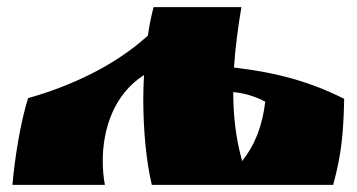

<svg xmlns="http://www.w3.org/2000/svg" viewBox="-20 -520 1004 540"><path d="M638 -330C642 -389 650 -447 659 -500H412C406 -477 400 -450 396 -420C302 -334 176 -277 59 -244C38 -178 21 -73 15 0H275C271 -21 269 -44 269 -68C269 -155 299 -254 385 -309C384 -287 383 -265 383 -242C383 -155 391 -67 407 0H917C940 -84 946 -144 948 -242C855 -289 760 -316 638 -330ZM636 -261C670 -258 702 -247 726 -234C718 -166 697 -112 661 -67C643 -131 636 -196 636 -261Z"/></svg>

Font: Ruslan Display
Style: Regular
Weight: 400
Designer: Denis Masharov, Vladimir Rabdu
Foundry: Denis Masharov, Vladimir Rabdu
Version: Version 1.001